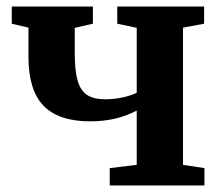

<svg xmlns="http://www.w3.org/2000/svg" viewBox="-20 -567 677 587"><path d="M315.5 0V-53L398 -63V-229Q336.5 -196 256 -196Q159 -196 113 -243.8Q67 -291.5 67 -393.5V-482.5L16 -494.5V-547H264V-494.5L208.5 -482V-407Q208.5 -351.5 217.2 -320.8Q226 -290 246 -276.8Q266 -263.5 302 -263.5Q329.5 -263.5 356.2 -269.5Q383 -275.5 398 -283.5V-482L338.5 -494.5V-547H604V-494.5L539.5 -482.5V-63L605 -53V0Z"/></svg>

Font: Merriweather Text
Style: Bold
Weight: 700
Designer: Eben Sorkin
Foundry: Eben Sorkin
Version: Version 2.100